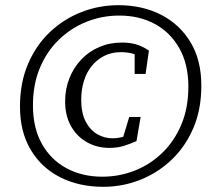

<svg xmlns="http://www.w3.org/2000/svg" viewBox="-20 -705 816 740"><path d="M378 15Q285 15 212.5 -21.5Q140 -58 98.5 -127.5Q57 -197 57 -294Q57 -386 88 -458.5Q119 -531 172.5 -581.5Q226 -632 294 -658.5Q362 -685 436 -685Q529 -685 601 -648Q673 -611 714.5 -542Q756 -473 756 -375Q756 -283 725 -211Q694 -139 640.5 -88.5Q587 -38 519.5 -11.5Q452 15 378 15ZM374 -24Q440 -24 499.5 -47.5Q559 -71 605.5 -116Q652 -161 679 -225Q706 -289 706 -371Q706 -457 671.5 -518.5Q637 -580 577 -612.5Q517 -645 440 -645Q374 -645 314.5 -621.5Q255 -598 208 -553Q161 -508 134 -444Q107 -380 107 -299Q107 -212 141.5 -150.5Q176 -89 236.5 -56.5Q297 -24 374 -24ZM402 -135Q353 -135 314 -157.5Q275 -180 253 -220Q231 -260 231 -314Q231 -362 247.5 -403.5Q264 -445 293.5 -476Q323 -507 363 -524Q403 -541 451 -541Q479 -541 503 -534.5Q527 -528 554 -510L541 -420H499V-510L532 -478Q517 -491 494.5 -497.5Q472 -504 446 -504Q410 -504 381.5 -489.5Q353 -475 333 -450Q313 -425 303 -391.5Q293 -358 293 -320Q293 -270 310 -237Q327 -204 354.5 -188Q382 -172 413 -172Q434 -172 454 -177.5Q474 -183 493 -193L450 -161L478 -254H522L506 -161Q483 -151 458 -143Q433 -135 402 -135Z"/></svg>

Font: Source Serif 4
Style: Italic
Weight: 400
Italic angle: -12°
Designer: Frank Grießhammer
Foundry: Adobe Systems Incorporated
Version: Version 4.004;hotconv 1.0.116;makeotfexe 2.5.65601